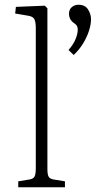

<svg xmlns="http://www.w3.org/2000/svg" viewBox="-20 -790 431 810"><path d="M57 0V-25L105 -33Q119 -35 125 -44Q131 -53 131 -81V-671Q131 -699 124.5 -710Q118 -721 97 -724L44 -733L47 -761L169 -766L180 -755V-77Q180 -54 185 -45Q190 -36 205 -33L254 -25V0ZM291 -558 269 -579Q290 -603 299 -625.5Q308 -648 308 -665Q308 -675 304 -681.5Q300 -688 289 -695Q279 -703 275 -712.5Q271 -722 271 -731Q271 -750 283 -760Q295 -770 311 -770Q339 -770 351.5 -750Q364 -730 364 -709Q364 -688 356 -662Q348 -636 332 -609Q316 -582 291 -558Z"/></svg>

Font: Literata ExtraLight
Style: Regular
Weight: 250
Designer: Latin by Veronika Burian and Jose Scaglione. Greek by Irene Vlachou. Cyrillic by Vera Evstafieva.
Foundry: TypeTogether
Version: Version 3.103;gftools[0.9.29]